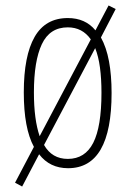

<svg xmlns="http://www.w3.org/2000/svg" viewBox="-20 -656 479 702"><path d="M388 -316Q388 -41 229 -41Q162 -41 123 -92L61 26L35 12L104 -119Q67 -187 67 -318Q67 -452 106.5 -521Q146 -590 228 -590Q292 -590 329 -545L377 -636L403 -623L349 -519Q369 -483 378.5 -432Q388 -381 388 -316ZM104 -318Q104 -219 125 -158L312 -512Q281 -556 228 -556Q162 -556 133 -494.5Q104 -433 104 -318ZM351 -317Q351 -368 345.5 -409Q340 -450 328 -480L141 -126Q170 -75 228 -75Q291 -75 321 -134Q351 -193 351 -317Z"/></svg>

Font: Noto Sans Tamil UI ExtraCondensed ExtraLight
Style: Regular
Weight: 200
Width: 2
Designer: Jelle Bosma - Monotype Design Team
Foundry: Monotype Imaging Inc.
Version: Version 2.004; ttfautohint (v1.8.4.7-5d5b)